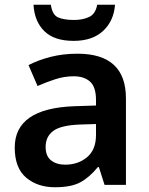

<svg xmlns="http://www.w3.org/2000/svg" viewBox="-20 -778 625 808"><path d="M306 -552Q510 -552 510 -364V0H420L396 -75H392Q356 -31 317.5 -10.5Q279 10 211 10Q138 10 90 -30.5Q42 -71 42 -157Q42 -322 293 -331L384 -334V-357Q384 -412 359 -434.5Q334 -457 290 -457Q251 -457 212.5 -444.5Q174 -432 138 -416L100 -504Q140 -525 192.5 -538.5Q245 -552 306 -552ZM318 -254Q236 -251 204 -227Q172 -203 172 -160Q172 -121 195 -103Q218 -85 254 -85Q309 -85 346.5 -116.5Q384 -148 384 -210V-256ZM464 -758Q459 -690 414 -648Q369 -606 290 -606Q208 -606 166.5 -647Q125 -688 121 -758H194Q200 -716 224 -705Q248 -694 292 -694Q328 -694 355 -706.5Q382 -719 389 -758Z"/></svg>

Font: Noto Sans Meetei Mayek SemiBold
Style: Regular
Weight: 600
Designer: Monotype Design Team and Neelakash Kshetrimayum
Foundry: Monotype Imaging Inc.
Version: Version 2.002; ttfautohint (v1.8.4.7-5d5b)